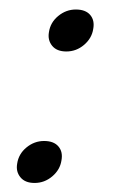

<svg xmlns="http://www.w3.org/2000/svg" viewBox="-20 -386 258 414"><path d="M54.5 8.5Q34 8.5 24 -3.8Q14 -16 17 -33Q20 -54 37 -68Q54 -82 75 -82Q96 -82 106 -70.2Q116 -58.5 112.5 -40Q109.5 -20 92.8 -5.8Q76 8.5 54.5 8.5ZM123 -275Q102.5 -275 92.5 -287.2Q82.5 -299.5 85.5 -316.5Q88.5 -337.5 105.5 -351.5Q122.5 -365.5 143.5 -365.5Q164.5 -365.5 174.5 -353.8Q184.5 -342 181 -323.5Q178 -303.5 161.2 -289.2Q144.5 -275 123 -275Z"/></svg>

Font: Fraunces 144pt S100 Light
Style: Italic
Weight: 300
Italic angle: -16°
Version: Version 1.000; ttfautohint (v1.8.3)